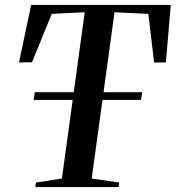

<svg xmlns="http://www.w3.org/2000/svg" viewBox="-20 -763 716 783"><path d="M124 0 126.5 -18.5 232.5 -35 325.5 -713 191 -706.5 110.5 -509 57.5 -508.5 107 -743H676.5L656.5 -508.5L608.5 -508L585 -706.5L447 -713L354 -35L466 -18.5L463.5 0ZM117 -355.5 122 -387H560L555 -355.5Z"/></svg>

Font: Merriweather 144pt Medium
Style: Italic
Weight: 500
Italic angle: -7.8°
Version: Version 2.101